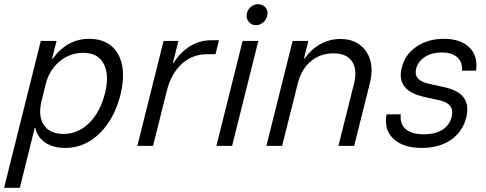

<svg xmlns="http://www.w3.org/2000/svg" viewBox="-52 -695 2314 915"><path d="M-32.5 200 142.5 -500H217.5L195.8 -415H199.2Q268.3 -510 372.5 -510Q437.5 -510 477.9 -476.7Q518.3 -443.3 530 -383.3Q541.7 -323.3 521.7 -242.5Q502.5 -165.8 463.8 -108.8Q425 -51.7 372.5 -20.8Q320 10 259.2 10Q201.7 10 163.8 -15.4Q125.8 -40.8 116.7 -85H113.3L42.5 200ZM248.3 -56.7Q318.3 -55.8 371.7 -107.5Q425 -159.2 448.3 -250Q470 -339.2 442.1 -391.2Q414.2 -443.3 345 -443.3Q280.8 -443.3 231.3 -401.7Q181.7 -360 165 -290.8L145 -209.2Q129.2 -140.8 157.1 -99.2Q185 -57.5 248.3 -56.7Z M602.5 0 727.5 -500H798.3L771.7 -394.2H775Q804.2 -443.3 851.2 -473.3Q898.3 -503.3 955.8 -503.3H991.7L975 -436.7H935Q864.2 -436.7 813.8 -390Q763.3 -343.3 743.3 -263.3L677.5 0Z M979.2 0 1104.2 -500H1179.2L1054.2 0ZM1168.3 -575Q1145 -575 1132.1 -592.5Q1119.2 -610 1125 -632.5Q1129.2 -650.8 1144.2 -662.9Q1159.2 -675 1176.7 -675Q1200.8 -675 1214.2 -658.3Q1227.5 -641.7 1220.8 -617.5Q1215.8 -599.2 1200.8 -587.1Q1185.8 -575 1168.3 -575Z M1217.5 0 1342.5 -500H1417.5L1396.7 -416.7H1400Q1433.3 -462.5 1476.7 -485.8Q1520 -509.2 1570 -509.2Q1625.8 -509.2 1662.5 -481.7Q1699.2 -454.2 1712.5 -407.1Q1725.8 -360 1710.8 -299.2L1635.8 0H1560.8L1635 -295.8Q1651.7 -363.3 1625.8 -402.1Q1600 -440.8 1536.7 -440.8Q1474.2 -440.8 1428.8 -402.5Q1383.3 -364.2 1366.7 -295.8L1292.5 0Z M1958.3 10Q1869.2 10 1822.9 -33.8Q1776.7 -77.5 1790 -150H1858.3Q1852.5 -105 1881.2 -80Q1910 -55 1968.3 -55Q2021.7 -55 2055.8 -76.2Q2090 -97.5 2100 -136.7Q2116.7 -200 2044.2 -216.7L1969.2 -233.3Q1835 -263.3 1862.5 -371.7Q1877.5 -435 1932.5 -472.5Q1987.5 -510 2063.3 -510Q2143.3 -510 2185 -468.8Q2226.7 -427.5 2216.7 -358.3H2150Q2152.5 -399.2 2127.1 -422.1Q2101.7 -445 2052.5 -445Q2006.7 -445 1973.8 -424.2Q1940.8 -403.3 1931.7 -369.2Q1924.2 -340.8 1938.3 -322.9Q1952.5 -305 1988.3 -296.7L2063.3 -280Q2132.5 -265 2158.3 -229.6Q2184.2 -194.2 2170 -135Q2152.5 -66.7 2096.7 -28.3Q2040.8 10 1958.3 10Z"/></svg>

Font: Funnel Sans Light Light
Style: Italic
Weight: 300
Italic angle: -14.036°
Version: Version 1.000